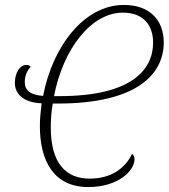

<svg xmlns="http://www.w3.org/2000/svg" viewBox="-20 -745 681 775"><path d="M336 10C459 10 523 -57 523 -102C523 -113 519 -120 513 -124C485 -65 428 -24 342 -24C248 -24 185 -83 185 -231C185 -259 187 -294 193 -327H213C535 -327 641 -447 641 -574C641 -660 588 -725 480 -725C319 -725 192 -557 154 -358C102 -361 80 -381 80 -414C80 -436 87 -457 104 -476C99 -481 93 -483 85 -483C62 -483 40 -453 40 -410C40 -368 72 -331 148 -328C144 -296 141 -266 141 -235C141 -97 196 10 336 10ZM221 -357H198C235 -548 348 -694 476 -694C559 -694 598 -643 598 -573C598 -463 510 -357 221 -357Z"/></svg>

Font: Noto Serif Condensed ExtraLight
Style: Italic
Weight: 200
Width: 3
Italic angle: -12°
Designer: Monotype Design Team
Foundry: Monotype Imaging Inc.
Version: Version 2.013